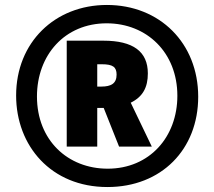

<svg xmlns="http://www.w3.org/2000/svg" viewBox="-20 -744 864 774"><path d="M413 10C631 10 779 -142 779 -354C779 -570 624 -724 411 -724C201 -724 45 -573 45 -359C45 -156 186 10 413 10ZM414 -64C253 -64 129 -179 129 -355C129 -522 241 -650 410 -650C572 -650 695 -532 695 -358C695 -192 583 -64 414 -64ZM249 -153H372V-309H398L460 -153H592L507 -330C556 -354 576 -392 576 -448C576 -536 517 -580 397 -580H249ZM389 -395H372V-485H390C435 -485 450 -474 450 -443C450 -407 427 -395 389 -395Z"/></svg>

Font: Noto Sans Lao ExtraCondensed Black
Style: Regular
Weight: 900
Width: 2
Designer: Monotype Design Team
Foundry: Monotype Imaging Inc.
Version: Version 2.003